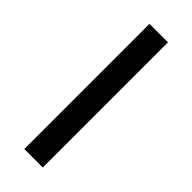

<svg xmlns="http://www.w3.org/2000/svg" viewBox="29 -155 499 499"><g transform="rotate(-45 278.5 94.0)"><path d="M49 60H509V128H49Z"/></g></svg>

Font: Encode Sans Narrow
Style: Regular
Weight: 400
Designer: Pablo Impallari, Andres Torresi
Foundry: Pablo Impallari, Andres Torresi
Version: Version 1.000; ttfautohint (v1.00) -l 8 -r 50 -G 200 -x 14 -